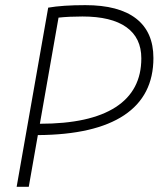

<svg xmlns="http://www.w3.org/2000/svg" viewBox="-20 -723 626 743"><path d="M44.4 0 166.5 -693.4Q222.2 -703.1 310.1 -703.1Q439.9 -703.1 506.8 -651.1Q573.7 -599.1 573.7 -498.5Q573.7 -352.5 460.4 -277.1Q347.2 -201.7 126.5 -200.2L91.3 0ZM134.3 -244.1H134.8Q328.1 -244.1 427.5 -308.3Q526.9 -372.6 526.9 -497.1Q526.9 -576.7 469 -617.9Q411.1 -659.2 298.8 -659.2Q247.1 -659.2 206.5 -654.8Z"/></svg>

Font: Cascadia Code NF ExtraLight
Style: Italic
Weight: 200
Italic angle: -10°
Monospace: yes
Designer: Aaron Bell
Foundry: Saja Typeworks
Version: Version 2404.023; ttfautohint (v1.8.4)